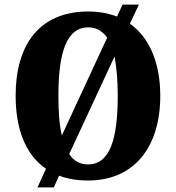

<svg xmlns="http://www.w3.org/2000/svg" viewBox="-20 -775 765 835"><path d="M180 -41 143 40H214L237 -11C274 3 315 10 363 10C565 10 677 -137 677 -358C677 -500 631 -611 545 -672L584 -755H513L489 -703C452 -717 411 -725 364 -725C151 -725 48 -580 48 -359C48 -214 91 -102 180 -41ZM446 -611 249 -186C238 -232 234 -290 234 -358C234 -546 269 -656 364 -656C399 -656 426 -640 446 -611ZM363 -60C327 -60 301 -75 281 -105L478 -529C487 -483 492 -426 492 -358C492 -170 458 -60 363 -60Z"/></svg>

Font: Noto Serif Armenian Condensed Black
Style: Regular
Weight: 900
Width: 3
Designer: Monotype Design Team
Foundry: Monotype Imaging Inc.
Version: Version 2.008